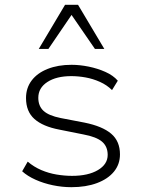

<svg xmlns="http://www.w3.org/2000/svg" viewBox="-20 -769 590 797"><path d="M276 8Q238 8 199.5 0Q161 -8 127.5 -23Q94 -38 72 -58L95 -98Q121 -76 151.5 -63Q182 -50 215 -44.5Q248 -39 279 -39Q346 -39 386.5 -63Q427 -87 427 -126Q427 -161 403.5 -181Q380 -201 326 -211L226 -231Q158 -244 123 -275Q88 -306 88 -362Q88 -404 111.5 -435Q135 -466 178 -483Q221 -500 277 -500Q311 -500 348 -492.5Q385 -485 417.5 -470.5Q450 -456 469 -434L445 -395Q424 -416 395 -429Q366 -442 335.5 -447.5Q305 -453 276 -453Q214 -453 176.5 -428.5Q139 -404 139 -363Q139 -329 160.5 -309Q182 -289 232 -279L331 -260Q405 -245 441.5 -214Q478 -183 478 -128Q478 -87 453 -56.5Q428 -26 382.5 -9Q337 8 276 8ZM141 -566 250 -749H304L413 -566H374L277 -707L181 -566Z"/></svg>

Font: Nunito Sans 7pt ExtraLight
Style: Regular
Weight: 250
Designer: Vernon Adams
Foundry: Vernon Adams
Version: Version 3.101;gftools[0.9.27]